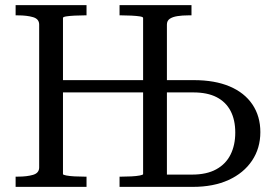

<svg xmlns="http://www.w3.org/2000/svg" viewBox="-20 -730 1075 750"><path d="M194 -417H583V-369H194ZM41 0V-40H50Q85 -40 109 -47Q133 -54 133 -76V-634Q133 -656 109 -663Q85 -670 50 -670H41V-710H318V-670H309Q291 -670 271.5 -669Q252 -668 239 -666Q226 -664 226 -660V-50Q226 -47 239 -44.5Q252 -42 271.5 -41Q291 -40 309 -40H318V0ZM447 0V-40H456Q474 -40 493.5 -41Q513 -42 526 -44.5Q539 -47 539 -50V-660Q539 -664 526 -666Q513 -668 493.5 -669Q474 -670 456 -670H447V-710H728V-670H715Q692 -670 673 -667Q654 -664 643 -656.5Q632 -649 632 -634V-48H730Q787 -48 824.5 -68.5Q862 -89 880.5 -126Q899 -163 899 -212Q899 -262 880.5 -297Q862 -332 826 -350.5Q790 -369 735 -369H603V-417H737Q819 -417 877 -392.5Q935 -368 966 -322Q997 -276 997 -214Q997 -151 964.5 -102.5Q932 -54 873 -27Q814 0 733 0Z"/></svg>

Font: Roboto Serif 72pt
Style: Regular
Weight: 400
Designer: Greg Gazdowicz
Foundry: Commercial Type
Version: Version 1.008